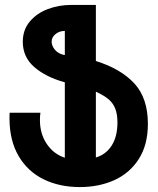

<svg xmlns="http://www.w3.org/2000/svg" viewBox="-20 -745 640 779"><path d="M369 -497.5V-725H268Q219 -725 174.2 -708.2Q129.5 -691.5 101 -657.8Q72.5 -624 72.5 -575.5Q72.5 -513.5 119 -473Q165.5 -432.5 243 -411V-105Q197.5 -120 169.8 -161Q142 -202 142 -258Q142 -274 144 -287.5H19Q18.5 -280 18.5 -265.5Q18.5 -175 55.5 -112Q92.5 -49 157 -17.5Q221.5 14 304 14Q381.5 14 444 -14.2Q506.5 -42.5 543.2 -100Q580 -157.5 580 -242.5Q580 -347 525 -406.5Q470 -466 369 -497.5ZM243 -619.5V-521.5Q217.5 -526 203.5 -542.2Q189.5 -558.5 189.5 -576Q189.5 -593.5 205 -606.5Q220.5 -619.5 243 -619.5ZM456.5 -248Q456.5 -191.5 433.5 -155Q410.5 -118.5 369 -106V-373Q400.5 -358.5 419 -343.5Q437.5 -328.5 447 -305.8Q456.5 -283 456.5 -248Z"/></svg>

Font: JuliaMono ExtraBold
Style: Regular
Weight: 800
Monospace: yes
Designer: cormullion
Foundry: corm
Version: Version 0.055; ttfautohint (v1.8.4)